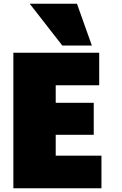

<svg xmlns="http://www.w3.org/2000/svg" viewBox="-20 -985 646 1020"><path d="M519 15H51V-705H507V-532H276V-439H478V-269H276V-158H519ZM468 -743H311L138 -965H389Z"/></svg>

Font: Repo
Style: ExtraBlack
Weight: 1000
Designer: Stefan Peev
Foundry: Context Ltd
Version: Version 001.000